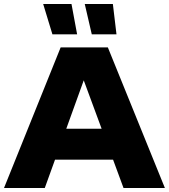

<svg xmlns="http://www.w3.org/2000/svg" viewBox="-51 -936 841 956"><path d="M251 -700H486L770 0H564L512 -141H223L172 0H-31ZM455 -295 366 -536 279 -295ZM371 -916H511L529 -765H406ZM164 -916H305L333 -765H210Z"/></svg>

Font: Chess Sans ExtraBold
Style: Regular
Weight: 800
Designer: Wolf Bōese
Foundry: Wolf Bōese
Version: Version 7.223